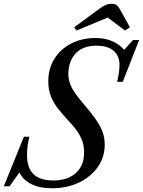

<svg xmlns="http://www.w3.org/2000/svg" viewBox="-68 -970 744 1000"><path d="M202 10.5Q139.5 10.5 96.5 -10.5Q53.5 -31.5 33 -71.5L-18 0H-48L56.5 -258H85Q78.5 -232 75.5 -208Q72.5 -184 72.5 -163Q72.5 -96.5 106.5 -63.2Q140.5 -30 208.5 -30Q284 -30 327 -68.8Q370 -107.5 370 -175.5Q370 -214.5 357.2 -244.5Q344.5 -274.5 324.2 -299.8Q304 -325 281 -349.5Q257 -375.5 234.8 -403.5Q212.5 -431.5 198 -466.2Q183.5 -501 183.5 -546.5Q183.5 -612.5 215 -663.2Q246.5 -714 302.2 -743Q358 -772 430 -772Q523.5 -772 579 -710.5L624.5 -761.5H656.5L571.5 -544H542Q547 -563 550.8 -588Q554.5 -613 554.5 -630.5Q554.5 -679.5 523.5 -705.8Q492.5 -732 433.5 -732Q363 -732 325.5 -691Q288 -650 288 -584.5Q288 -550.5 303.8 -517.5Q319.5 -484.5 363.5 -433.5Q408 -381.5 432.8 -345.2Q457.5 -309 467.5 -279.2Q477.5 -249.5 477.5 -216.5Q477.5 -152 441.5 -100.5Q405.5 -49 343.2 -19.2Q281 10.5 202 10.5ZM330 -811 318.5 -828 448.5 -923.5Q466 -936 479.8 -943Q493.5 -950 512 -950Q529.5 -950 538.5 -944Q547.5 -938 555.5 -923.5L608.5 -828L583 -811L493 -878.5Z"/></svg>

Font: Libre Caslon Text
Style: Italic
Weight: 400
Italic angle: -22.583°
Designer: Pablo Impallari, Rodrigo Fuenzalida, Katja Schimmel
Foundry: Pablo Impallari, Rodrigo Fuenzalida
Version: Version 2.000